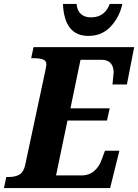

<svg xmlns="http://www.w3.org/2000/svg" viewBox="-42 -953 700 973"><path d="M-10 -56H2Q35 -56 56 -68Q77 -80 85 -114L188 -596Q193 -621 193 -626Q193 -645 176.5 -651.5Q160 -658 128 -658H116L128 -714H638L601 -525H528Q534 -579 534 -586Q534 -615 519 -632.5Q504 -650 471 -650H366L315 -404H514L500 -342H300L242 -64H370Q410 -64 436 -87Q462 -110 474 -146L490 -189H563L516 0H-22ZM277 -933H346Q349 -899 368 -882Q387 -865 419 -865Q489 -865 514 -933H578Q564 -867 519.5 -819Q475 -771 406 -771Q284 -771 277 -933Z"/></svg>

Font: Noto Serif NarrowExtraBold
Style: Italic
Weight: 800
Width: 4
Italic angle: -12°
Designer: Monotype Design Team
Foundry: Monotype Imaging Inc.
Version: Version 1.001